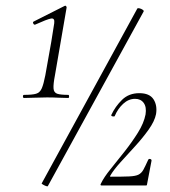

<svg xmlns="http://www.w3.org/2000/svg" viewBox="-20 -655 600 678"><path d="M65 -309Q61 -309 61 -314.5Q61 -320 65 -320Q94 -320 107.5 -324Q121 -328 127.5 -343Q134 -358 140 -389L161 -507Q169 -554 171.5 -573Q174 -592 160 -589.5Q146 -587 104 -568Q100 -567 97.5 -572Q95 -577 99 -579L208 -634Q212 -636 214 -632.5Q216 -629 215 -627L174 -389Q168 -358 169 -343Q170 -328 182 -324Q194 -320 221 -320Q224 -320 224 -314.5Q224 -309 221 -309Q205 -309 186.5 -310Q168 -311 146 -311Q124 -311 102.5 -310Q81 -309 65 -309ZM149 2Q148 4 142.5 2Q137 0 132 -3Q127 -6 127 -7L465 -625Q467 -627 473 -625.5Q479 -624 484 -620.5Q489 -617 487 -614ZM339 0Q332 0 337 -8Q347 -29 370.5 -58Q394 -87 420 -120Q446 -153 467 -186.5Q488 -220 494 -251Q498 -277 487.5 -291.5Q477 -306 457 -306Q434 -306 415 -288.5Q396 -271 385 -245Q384 -243 378 -244Q372 -245 373 -249Q387 -279 411 -302.5Q435 -326 472 -326Q508 -326 522 -304.5Q536 -283 531 -252Q526 -227 505 -197.5Q484 -168 457 -138.5Q430 -109 405.5 -82Q381 -55 369 -34Q368 -31 370 -31Q413 -31 436 -32Q459 -33 469.5 -38.5Q480 -44 486.5 -56Q493 -68 503 -90Q505 -95 510.5 -93.5Q516 -92 515 -87L499 -3Q499 0 496 0Q461 0 417.5 0Q374 0 339 0Z"/></svg>

Font: Cormorant Infant Light
Style: Italic
Weight: 300
Italic angle: -10°
Designer: Christian Thalmann (Catharsis Fonts)
Foundry: Catharsis Fonts
Version: Version 4.001